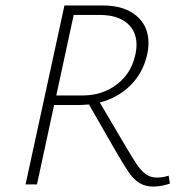

<svg xmlns="http://www.w3.org/2000/svg" viewBox="-20 -678 672 706"><path d="M605 -3Q573 8 543 8Q514 8 493 -5Q472 -18 455.5 -41.5Q439 -65 411 -113L400 -132L307 -294Q285 -292 273 -292H179L116 0H74L217 -658H356Q436 -658 481 -620.5Q526 -583 526 -520Q526 -494 519 -469Q503 -406 457.5 -362Q412 -318 347 -301L439 -145Q469 -94 484.5 -71.5Q500 -49 517 -37Q534 -25 557 -25Q578 -25 600 -32ZM284 -327Q355 -327 407.5 -366Q460 -405 476 -470Q482 -493 482 -513Q482 -564 446.5 -593.5Q411 -623 347 -623H251L187 -327Z"/></svg>

Font: Ysabeau Light
Style: Italic
Weight: 300
Italic angle: -12°
Designer: Christian Thalmann (Catharsis Fonts)
Version: Version 0.003